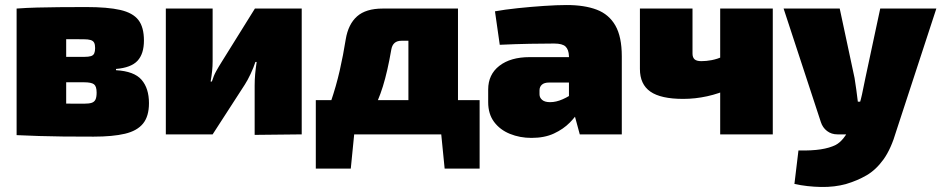

<svg xmlns="http://www.w3.org/2000/svg" viewBox="-20 -534 3741 763"><path d="M322 -506Q408 -506 458 -494.5Q508 -483 530 -454.5Q552 -426 552 -373Q552 -320 526.5 -292.5Q501 -265 441 -260V-255Q513 -251 542.5 -217Q572 -183 572 -124Q572 -72 548.5 -43Q525 -14 476.5 -2.5Q428 9 352 9Q284 9 232 8.5Q180 8 135.5 6.5Q91 5 46 3L60 -124Q84 -123 152.5 -122.5Q221 -122 315 -122Q334 -122 344.5 -125.5Q355 -129 359.5 -138.5Q364 -148 364 -166Q364 -191 353.5 -199Q343 -207 314 -207H59V-308H314Q332 -308 341.5 -311Q351 -314 354.5 -322Q358 -330 358 -343Q358 -357 354 -364.5Q350 -372 340 -375Q330 -378 312 -378Q254 -378 211 -378.5Q168 -379 132 -379Q96 -379 60 -376L46 -500Q87 -503 127 -504Q167 -505 214.5 -505.5Q262 -506 322 -506ZM243 -500V3H46V-500Z M1179 -500V0L992 2V-194Q992 -217 994 -239.5Q996 -262 1000 -288H995Q988 -266 976 -240.5Q964 -215 953 -198L825 0H639V-500H825V-291Q825 -271 823 -252Q821 -233 817 -210H822Q829 -233 839 -251Q849 -269 861 -288L993 -500Z M1788 -500V-372H1575Q1541 -372 1535 -337Q1520 -250 1501.5 -190.5Q1483 -131 1457.5 -86.5Q1432 -42 1396 0H1239Q1273 -66 1294.5 -129Q1316 -192 1330 -253.5Q1344 -315 1354 -378Q1364 -438 1399 -469Q1434 -500 1501 -500ZM1388 -5 1374 136H1235V-5ZM1886 -136V0H1235V-136ZM1886 -5V136H1747L1733 -5ZM1800 -500V0H1603V-500Z M2232 -514Q2303 -514 2351.5 -495.5Q2400 -477 2425.5 -432.5Q2451 -388 2451 -310V0H2284L2255 -107L2241 -127V-311Q2240 -337 2227.5 -349Q2215 -361 2182 -361Q2143 -361 2086.5 -360Q2030 -359 1966 -356L1947 -489Q1985 -496 2037.5 -501.5Q2090 -507 2142 -510.5Q2194 -514 2232 -514ZM2370 -307 2369 -206H2162Q2143 -206 2133.5 -197.5Q2124 -189 2124 -175V-159Q2124 -146 2134.5 -137Q2145 -128 2166 -128Q2190 -128 2216 -139.5Q2242 -151 2266 -169Q2290 -187 2307 -206V-142Q2300 -125 2285 -99Q2270 -73 2244.5 -47Q2219 -21 2181.5 -3.5Q2144 14 2092 14Q2046 14 2006.5 -2Q1967 -18 1943.5 -49.5Q1920 -81 1920 -128V-178Q1920 -238 1964.5 -272.5Q2009 -307 2085 -307Z M2732 -500V-321Q2732 -306 2740 -298.5Q2748 -291 2767 -291Q2787 -291 2808 -295Q2829 -299 2856 -310L2878 -181Q2838 -162 2790.5 -151.5Q2743 -141 2695 -141Q2606 -141 2564.5 -170Q2523 -199 2523 -260V-500ZM3051 -500V0H2842V-500Z M3701 -500 3542 -14Q3521 58 3491 99.5Q3461 141 3424 162.5Q3387 184 3343 197Q3297 210 3242.5 209Q3188 208 3137 197L3153 64Q3206 65 3241.5 59.5Q3277 54 3301 42Q3318 33 3332.5 14.5Q3347 -4 3356 -24L3386 -94Q3397 -120 3405.5 -158.5Q3414 -197 3419 -224L3478 -500ZM3317 -500 3376 -224Q3380 -201 3383 -177Q3386 -153 3389 -130H3419L3354 0H3308Q3284 0 3266.5 -13.5Q3249 -27 3242 -49L3094 -500Z"/></svg>

Font: Exo 2 Black
Style: Regular
Weight: 900
Designer: Natanael Gama
Foundry: Natanael Gama
Version: Version 2.010